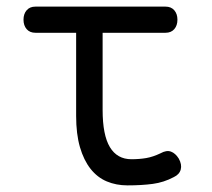

<svg xmlns="http://www.w3.org/2000/svg" viewBox="-20 -550 640 580"><path d="M480 -530Q497 -530 506.5 -519Q516 -508 516 -490.5Q516 -473 506.5 -462Q497 -451 480 -451H290V-218Q290 -142 312 -105.5Q334 -69 377 -69Q401 -69 421.5 -72.5Q442 -76 465 -87Q483 -97 496.5 -92Q510 -87 520 -71Q530 -53 526 -38Q522 -23 505 -15Q475 1 441.5 5.5Q408 10 365 10Q331 10 302.5 -2Q274 -14 253.5 -40Q233 -66 221.5 -105.5Q210 -145 210 -200V-451H87Q70 -451 60.5 -462Q51 -473 51 -490.5Q51 -508 60.5 -519Q70 -530 87 -530Z"/></svg>

Font: Maple Mono Normal NL Light
Style: Regular
Weight: 300
Monospace: yes
Designer: subframe7536
Version: Version 7.000